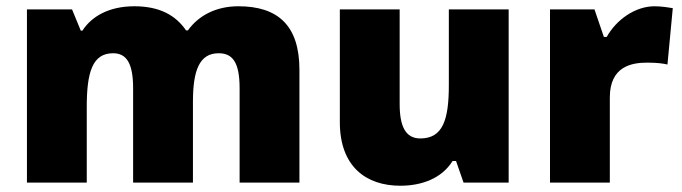

<svg xmlns="http://www.w3.org/2000/svg" viewBox="-20 -583 2179 613"><path d="M741 -563C672 -563 615 -535 580 -486H574C541 -534 490 -563 409 -563C327 -563 272 -530 243 -485H238L210 -553H66V0H257V-242C257 -352 275 -413 341 -413C384 -413 405 -381 405 -301V0H596V-258C596 -357 616 -413 678 -413C722 -413 745 -385 745 -301V0H936V-360C936 -502 867 -563 741 -563Z M1604 -553H1413V-311C1413 -201 1394 -141 1322 -141C1275 -141 1256 -179 1256 -251V-553H1065V-193C1065 -51 1149 10 1258 10C1326 10 1390 -13 1425 -69H1436L1460 0H1604Z M2070 -563C2007 -563 1947 -519 1917 -465H1908L1878 -553H1736V0H1927V-272C1927 -372 1998 -383 2046 -383C2081 -383 2098 -380 2111 -377L2128 -557C2117 -559 2091 -563 2070 -563Z"/></svg>

Font: Noto Sans Arabic UI Bk
Style: Regular
Weight: 900
Designer: Monotype Design Team, Nadine Chahine and Nizar Qandah
Foundry: Monotype Imaging Inc.
Version: Version 2.010